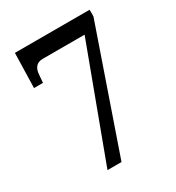

<svg xmlns="http://www.w3.org/2000/svg" viewBox="-172 -819 850 926"><g transform="rotate(-30 253.5 -356.5)"><path d="M386 -621H153Q106 -621 100 -569L96 -520H46L51 -713H467V-676L233 0H155Z"/></g></svg>

Font: Noto Serif NarrowSemiBold
Style: Regular
Weight: 600
Width: 4
Designer: Monotype Design Team
Foundry: Monotype Imaging Inc.
Version: Version 1.001